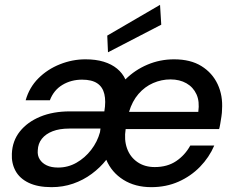

<svg xmlns="http://www.w3.org/2000/svg" viewBox="-20 -761 974 793"><path d="M193 12Q136 12 98.5 -6Q61 -24 44 -55.5Q27 -87 29 -126Q31 -179 62 -218Q93 -257 146 -279Q199 -301 269 -301H411Q418 -343 411 -372.5Q404 -402 381.5 -417Q359 -432 319 -432Q274 -432 238 -410.5Q202 -389 186 -347H86Q101 -400 138.5 -437.5Q176 -475 227.5 -495.5Q279 -516 333 -516Q376 -516 408.5 -506Q441 -496 463.5 -477.5Q486 -459 498 -433Q537 -472 589 -494Q641 -516 699 -516Q767 -516 812 -488Q857 -460 879 -413Q901 -366 897 -308Q897 -296 894.5 -279.5Q892 -263 889.5 -248.5Q887 -234 885 -228H499Q492 -184 504.5 -148.5Q517 -113 547 -92Q577 -71 619 -71Q671 -71 707.5 -95.5Q744 -120 766 -160H865Q844 -111 806 -72Q768 -33 717 -10.5Q666 12 605 12Q538 12 489.5 -18.5Q441 -49 419 -101Q394 -69 359 -43Q324 -17 282 -2.5Q240 12 193 12ZM220 -69Q261 -69 296 -89Q331 -109 356.5 -142Q382 -175 393 -215L395 -230H266Q226 -230 197.5 -219Q169 -208 153 -188Q137 -168 136 -140Q134 -119 144 -103Q154 -87 173 -78Q192 -69 220 -69ZM513 -299H799Q805 -342 791.5 -371.5Q778 -401 750 -417Q722 -433 684 -433Q647 -433 612.5 -418Q578 -403 552 -373Q526 -343 513 -299ZM426 -545 423 -614 641 -741 646 -659Z"/></svg>

Font: DM Sans Medium
Style: Italic
Weight: 500
Italic angle: -10°
Designer: Colophon Foundry, Jonny Pinhorn
Foundry: Colophon Foundry
Version: Version 4.004;gftools[0.9.30]